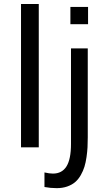

<svg xmlns="http://www.w3.org/2000/svg" viewBox="-20 -746 542 972"><path d="M86.4 0V-725.6H176.3V0ZM336.4 -623.5V-710.9H425.8V-623.5ZM267.1 206.5Q235.8 206.5 205.1 200.7V127Q230.5 132.8 248 132.8Q293.9 132.8 316.7 96.2Q339.4 59.6 339.4 -17.6V-501H424.3V-50.8Q424.3 -23.4 423.1 -0.7Q421.9 22 418 49.3Q414.1 76.7 407.5 98.1Q400.9 119.6 388.9 140.6Q377 161.6 360.8 175.5Q344.7 189.5 320.8 198Q296.9 206.5 267.1 206.5Z"/></svg>

Font: Muli
Style: Regular
Weight: 400
Designer: Vernon Adams
Foundry: newtypography
Version: Version 2; ttfautohint (v1.00rc1.6-4cba) -l 8 -r 50 -G 200 -